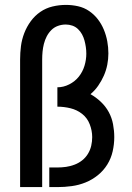

<svg xmlns="http://www.w3.org/2000/svg" viewBox="-20 -763 540 783"><path d="M62 0V-520Q62 -548 65.5 -575Q69 -602 79 -628Q89 -654 105.5 -676.5Q122 -699 144.5 -714.5Q167 -730 194 -736.5Q221 -743 249 -743Q274 -743 298.5 -737.5Q323 -732 343.5 -718Q364 -704 379 -684.5Q394 -665 403.5 -642Q413 -619 417.5 -594.5Q422 -570 422 -545Q422 -522 417.5 -499Q413 -476 403.5 -454.5Q394 -433 380.5 -413.5Q367 -394 349 -379Q372 -366 391.5 -347.5Q411 -329 423.5 -306Q436 -283 441 -256.5Q446 -230 446 -204Q446 -175 439.5 -146Q433 -117 417.5 -92Q402 -67 379 -48.5Q356 -30 329 -19Q302 -8 272.5 -4Q243 0 214 0H181V-80H214Q232 -80 249.5 -82.5Q267 -85 284 -91.5Q301 -98 315 -109Q329 -120 338.5 -135.5Q348 -151 352 -168.5Q356 -186 356 -204Q356 -230 346 -256Q336 -282 315 -298.5Q294 -315 267.5 -321.5Q241 -328 214 -328V-407Q239 -407 262.5 -419Q286 -431 301.5 -450.5Q317 -470 324.5 -494.5Q332 -519 332 -544Q332 -558 330 -571.5Q328 -585 324.5 -598Q321 -611 314.5 -623Q308 -635 298 -644.5Q288 -654 275 -658.5Q262 -663 248 -663Q232 -663 216.5 -657.5Q201 -652 189.5 -640.5Q178 -629 170.5 -614.5Q163 -600 159 -584Q155 -568 153.5 -552Q152 -536 152 -520V0Z"/></svg>

Font: Iosevka SS10 Medium
Style: Regular
Weight: 500
Monospace: yes
Designer: Belleve Invis
Foundry: Belleve Invis
Version: Version 28.0.6; ttfautohint (v1.8.4)